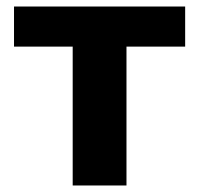

<svg xmlns="http://www.w3.org/2000/svg" viewBox="-20 -569 611 589"><path d="M548 -426H368V0H203V-426H23V-549H548Z"/></svg>

Font: Noto Sans UI Extra
Style: Regular
Weight: 800
Designer: Monotype Design Team
Foundry: Monotype Imaging Inc.
Version: Version 1.901